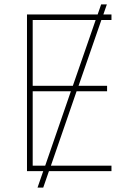

<svg xmlns="http://www.w3.org/2000/svg" viewBox="-20 -780 590 875"><path d="M442 -689 338 -389H468V-364H329L212 -25H488V0H203L177 75H151L177 0H103V-714H425L441 -760H467L451 -714H488V-689ZM416 -689H129V-389H312ZM303 -364H129V-25H186Z"/></svg>

Font: Noto Sans UI Thin
Style: Regular
Weight: 250
Designer: Monotype Design Team
Foundry: Monotype Imaging Inc.
Version: Version 1.001